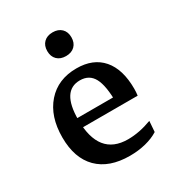

<svg xmlns="http://www.w3.org/2000/svg" viewBox="-137 -619 654 713"><g transform="rotate(-30 190.0 -262.5)"><path d="M214.4 7.8Q126 7.8 78.1 -40Q30.3 -87.9 30.3 -176.8Q30.3 -266.6 77.1 -319.8Q124 -373 203.6 -373Q274.9 -373 313.5 -328.4Q352.1 -283.7 352.1 -200.2Q352.1 -192.9 351.6 -185.5Q351.1 -178.2 350.1 -171.4L268.1 -187Q268.1 -261.7 250.2 -294.9Q232.4 -328.1 192.4 -328.1Q114.3 -328.1 114.3 -204.6Q114.3 -48.8 238.8 -48.8Q287.6 -48.8 340.8 -68.8L337.4 -22.9Q314.5 -8.3 282.5 -0.2Q250.5 7.8 214.4 7.8ZM62 -171.4V-211.4H342.3L350.1 -171.4ZM193.8 -431.6Q169.9 -431.6 156 -445.3Q142.1 -459 142.1 -482.4Q142.1 -505.9 156 -519.5Q169.9 -533.2 193.8 -533.2Q217.8 -533.2 231.7 -519.5Q245.6 -505.9 245.6 -482.4Q245.6 -459 231.7 -445.3Q217.8 -431.6 193.8 -431.6Z"/></g></svg>

Font: Markazi Text
Style: Regular
Weight: 400
Designer: Borna Izadpanah (Arabic designer), Fiona Ross (Arabic design director) and Florian Runge (Latin designer)
Foundry: Borna Izadpanah and Florian Runge
Version: Version 1.000